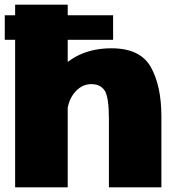

<svg xmlns="http://www.w3.org/2000/svg" viewBox="-28 -805 758 825"><path d="M-7.5 -634H458V-739.5H-7.5ZM37 0H263V-785H37ZM440 0H665.5V-304.5Q665.5 -435.5 620.2 -516.5Q575 -597.5 451 -597.5Q315.5 -597.5 232.2 -511.2Q149 -425 149 -341.5L259 -298Q259 -365 290 -404.2Q321 -443.5 364.5 -443.5Q403.5 -443.5 421.8 -415.8Q440 -388 440 -293Z"/></svg>

Font: Anybody UltraCondensed Thin Black
Style: Regular
Weight: 900
Version: Version 1.111